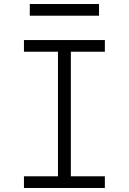

<svg xmlns="http://www.w3.org/2000/svg" viewBox="-20 -934 640 954"><path d="M99 0V-58H268V-677H99V-735H501V-677H332V-58H501V0ZM128 -856V-914H472V-856Z"/></svg>

Font: Iosevka SS04 Light Extended
Style: Regular
Weight: 300
Width: 7
Monospace: yes
Designer: Belleve Invis
Foundry: Belleve Invis
Version: Version 19.0.0; ttfautohint (v1.8.4)